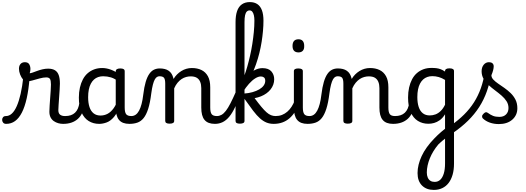

<svg xmlns="http://www.w3.org/2000/svg" viewBox="-114 -1172 5053 1843"><path d="M-55 17Q-74 17 -83.5 5.5Q-93 -6 -93.5 -20.5Q-94 -35 -85 -46.5Q-76 -58 -57 -58Q-26 -58 0 -82Q26 -106 47 -153.5Q68 -201 84 -271Q100 -341 110 -433L170 -424Q161 -312 142.5 -229Q124 -146 96 -91.5Q68 -37 30.5 -10Q-7 17 -55 17ZM491 17Q468 17 445 10.5Q422 4 402.5 -9.5Q383 -23 371.5 -45.5Q360 -68 360 -100Q360 -125 362.5 -159Q365 -193 367.5 -230.5Q370 -268 372.5 -302Q375 -336 375 -361Q375 -400 365.5 -414.5Q356 -429 330 -429Q302 -429 266 -419Q230 -409 196 -399.5Q162 -390 141 -390Q123 -390 106.5 -409.5Q90 -429 79 -457.5Q68 -486 68 -513Q68 -531 74.5 -545Q81 -559 93.5 -567Q106 -575 124 -575Q155 -575 166.5 -555Q178 -535 178 -510Q178 -499 176 -488Q174 -477 171 -469Q181 -469 199.5 -475.5Q218 -482 242 -491Q266 -500 293.5 -506.5Q321 -513 348 -513Q388 -513 413 -498Q438 -483 449.5 -451.5Q461 -420 461 -369Q461 -346 458.5 -310.5Q456 -275 453.5 -237Q451 -199 448.5 -166Q446 -133 446 -115Q446 -84 463 -71Q480 -58 510 -58Q524 -58 531 -46.5Q538 -35 536.5 -20.5Q535 -6 524 5.5Q513 17 491 17Z M493 17Q479 17 472.5 5.5Q466 -6 467.5 -20.5Q469 -35 480 -46.5Q491 -58 512 -58Q542 -58 565.5 -66Q589 -74 606 -90Q623 -106 633.5 -130Q644 -154 648 -186Q650 -201 663 -205.5Q676 -210 688.5 -205.5Q701 -201 699 -186Q695 -133 678 -94.5Q661 -56 634 -31.5Q607 -7 571.5 5Q536 17 493 17Z M838 17Q781 17 737 -10.5Q693 -38 668 -94Q643 -150 643 -235Q643 -287 653 -331Q663 -375 681.5 -410Q700 -445 727.5 -469Q755 -493 790 -506Q825 -519 867 -519Q908 -519 951 -503Q994 -487 1028 -461V-386Q988 -418 951.5 -429Q915 -440 876 -440Q850 -440 827.5 -432Q805 -424 787.5 -408Q770 -392 757.5 -368Q745 -344 738.5 -312Q732 -280 732 -239Q732 -184 745 -144.5Q758 -105 784.5 -84Q811 -63 851 -63Q887 -63 918.5 -79.5Q950 -96 976.5 -132.5Q1003 -169 1022 -229L1038 -168Q1015 -91 981.5 -51Q948 -11 910.5 3Q873 17 838 17ZM1128 17Q1094 17 1069 7.5Q1044 -2 1028 -21.5Q1012 -41 1004.5 -70.5Q997 -100 997 -140V-486Q997 -501 1008 -508Q1019 -515 1041 -515Q1062 -515 1072.5 -508.5Q1083 -502 1083 -488V-140Q1083 -95 1096.5 -76.5Q1110 -58 1147 -58Q1156 -58 1160.5 -46.5Q1165 -35 1163.5 -20.5Q1162 -6 1153.5 5.5Q1145 17 1128 17Z M1128 17Q1119 17 1115 5.5Q1111 -6 1113 -20.5Q1115 -35 1123 -46.5Q1131 -58 1146 -58Q1170 -58 1188.5 -71Q1207 -84 1221 -110Q1235 -136 1245 -174Q1255 -212 1261 -263Q1270 -337 1284.5 -385.5Q1299 -434 1319 -462.5Q1339 -491 1364 -503Q1389 -515 1419 -515Q1428 -515 1432.5 -503.5Q1437 -492 1436.5 -477.5Q1436 -463 1431 -451.5Q1426 -440 1417 -440Q1405 -440 1393.5 -433.5Q1382 -427 1372 -409.5Q1362 -392 1353.5 -359.5Q1345 -327 1338 -275Q1327 -185 1308.5 -127.5Q1290 -70 1264.5 -38.5Q1239 -7 1205 5Q1171 17 1128 17Z M1949 17Q1915 17 1890 7.5Q1865 -2 1849 -21.5Q1833 -41 1825.5 -70.5Q1818 -100 1818 -140V-326Q1818 -361 1807.5 -386.5Q1797 -412 1775 -425.5Q1753 -439 1716 -439Q1695 -439 1672.5 -433Q1650 -427 1629.5 -413.5Q1609 -400 1590.5 -378Q1572 -356 1558 -324V-11Q1558 2 1547 8.5Q1536 15 1514 15Q1493 15 1482.5 8.5Q1472 2 1472 -11V-369Q1472 -411 1460 -425.5Q1448 -440 1417 -440Q1402 -440 1395 -451.5Q1388 -463 1388 -477.5Q1388 -492 1396 -503.5Q1404 -515 1419 -515Q1446 -515 1467.5 -509.5Q1489 -504 1505.5 -492.5Q1522 -481 1533 -463.5Q1544 -446 1550 -422L1552 -414Q1566 -438 1585 -457Q1604 -476 1626.5 -490Q1649 -504 1674.5 -511.5Q1700 -519 1728 -519Q1780 -519 1819.5 -500Q1859 -481 1881.5 -440.5Q1904 -400 1904 -334V-140Q1904 -95 1917.5 -76.5Q1931 -58 1968 -58Q1982 -58 1989 -46.5Q1996 -35 1994.5 -20.5Q1993 -6 1982 5.5Q1971 17 1949 17Z M1949 17Q1930 17 1923.5 5.5Q1917 -6 1921 -20.5Q1925 -35 1937 -46.5Q1949 -58 1968 -58Q1991 -58 2012 -69.5Q2033 -81 2054 -108Q2075 -135 2098.5 -181Q2122 -227 2152 -295Q2159 -312 2170.5 -313Q2182 -314 2190 -304.5Q2198 -295 2193 -279Q2169 -200 2142.5 -143.5Q2116 -87 2086.5 -51.5Q2057 -16 2023 0.5Q1989 17 1949 17Z M2189 15Q2167 15 2157 8.5Q2147 2 2147 -11V-959Q2147 -1023 2162 -1066Q2177 -1109 2208 -1130.5Q2239 -1152 2284 -1152Q2328 -1152 2357 -1132Q2386 -1112 2400.5 -1072.5Q2415 -1033 2415 -974Q2415 -927 2410.5 -876Q2406 -825 2397.5 -771Q2389 -717 2375.5 -662.5Q2362 -608 2343 -554Q2324 -500 2300 -448.5Q2276 -397 2246.5 -349.5Q2217 -302 2182 -260L2174 -335Q2187 -348 2201.5 -376Q2216 -404 2231 -444.5Q2246 -485 2260 -534Q2274 -583 2286.5 -638Q2299 -693 2308 -750.5Q2317 -808 2322.5 -864.5Q2328 -921 2328 -974Q2328 -1003 2323 -1025Q2318 -1047 2308 -1059.5Q2298 -1072 2282 -1072Q2266 -1072 2255 -1061Q2244 -1050 2238.5 -1025.5Q2233 -1001 2233 -959V-11Q2233 2 2222 8.5Q2211 15 2189 15ZM2513 17Q2476 17 2444.5 4.5Q2413 -8 2382 -35.5Q2351 -63 2315.5 -109.5Q2280 -156 2233 -223H2229V-274Q2273 -277 2310 -287.5Q2347 -298 2374.5 -314Q2402 -330 2417 -351Q2432 -372 2432 -396Q2432 -419 2420 -428.5Q2408 -438 2390 -438Q2365 -438 2335.5 -419.5Q2306 -401 2276 -367.5Q2246 -334 2218 -289L2207 -373Q2230 -412 2261 -445Q2292 -478 2329 -498Q2366 -518 2405 -518Q2464 -518 2491 -486.5Q2518 -455 2518 -411Q2518 -384 2509 -359.5Q2500 -335 2483.5 -314Q2467 -293 2443.5 -276Q2420 -259 2391.5 -247.5Q2363 -236 2330 -230Q2367 -180 2394.5 -147Q2422 -114 2444 -94.5Q2466 -75 2487 -66.5Q2508 -58 2532 -58Q2546 -58 2551.5 -46.5Q2557 -35 2555 -20.5Q2553 -6 2542.5 5.5Q2532 17 2513 17Z M2513 17Q2499 17 2492.5 5.5Q2486 -6 2487.5 -20.5Q2489 -35 2500 -46.5Q2511 -58 2532 -58Q2565 -58 2593 -69Q2621 -80 2644 -100Q2667 -120 2684.5 -147Q2702 -174 2714 -205Q2720 -220 2731.5 -218.5Q2743 -217 2751.5 -207Q2760 -197 2757 -186Q2742 -138 2718.5 -100.5Q2695 -63 2664.5 -36.5Q2634 -10 2596 3.5Q2558 17 2513 17Z M2838 17Q2804 17 2779 7.5Q2754 -2 2738 -21.5Q2722 -41 2714.5 -70.5Q2707 -100 2707 -140V-489Q2707 -502 2717.5 -508.5Q2728 -515 2749 -515Q2771 -515 2782 -508.5Q2793 -502 2793 -489V-140Q2793 -95 2806.5 -76.5Q2820 -58 2857 -58Q2871 -58 2878 -46.5Q2885 -35 2883.5 -20.5Q2882 -6 2871 5.5Q2860 17 2838 17ZM2751 -669Q2723 -669 2708.5 -684.5Q2694 -700 2694 -731Q2694 -763 2708.5 -779Q2723 -795 2751 -795Q2778 -795 2792 -779Q2806 -763 2806 -731Q2807 -700 2792.5 -684.5Q2778 -669 2751 -669Z M2838 17Q2829 17 2825 5.5Q2821 -6 2823 -20.5Q2825 -35 2833 -46.5Q2841 -58 2856 -58Q2880 -58 2898.5 -71Q2917 -84 2931 -110Q2945 -136 2955 -174Q2965 -212 2971 -263Q2980 -337 2994.5 -385.5Q3009 -434 3029 -462.5Q3049 -491 3074 -503Q3099 -515 3129 -515Q3138 -515 3142.5 -503.5Q3147 -492 3146.5 -477.5Q3146 -463 3141 -451.5Q3136 -440 3127 -440Q3115 -440 3103.5 -433.5Q3092 -427 3082 -409.5Q3072 -392 3063.5 -359.5Q3055 -327 3048 -275Q3037 -185 3018.5 -127.5Q3000 -70 2974.5 -38.5Q2949 -7 2915 5Q2881 17 2838 17Z M3659 17Q3625 17 3600 7.5Q3575 -2 3559 -21.5Q3543 -41 3535.5 -70.5Q3528 -100 3528 -140V-326Q3528 -361 3517.5 -386.5Q3507 -412 3485 -425.5Q3463 -439 3426 -439Q3405 -439 3382.5 -433Q3360 -427 3339.5 -413.5Q3319 -400 3300.5 -378Q3282 -356 3268 -324V-11Q3268 2 3257 8.5Q3246 15 3224 15Q3203 15 3192.5 8.5Q3182 2 3182 -11V-369Q3182 -411 3170 -425.5Q3158 -440 3127 -440Q3112 -440 3105 -451.5Q3098 -463 3098 -477.5Q3098 -492 3106 -503.5Q3114 -515 3129 -515Q3156 -515 3177.5 -509.5Q3199 -504 3215.5 -492.5Q3232 -481 3243 -463.5Q3254 -446 3260 -422L3262 -414Q3276 -438 3295 -457Q3314 -476 3336.5 -490Q3359 -504 3384.5 -511.5Q3410 -519 3438 -519Q3490 -519 3529.5 -500Q3569 -481 3591.5 -440.5Q3614 -400 3614 -334V-140Q3614 -95 3627.5 -76.5Q3641 -58 3678 -58Q3692 -58 3699 -46.5Q3706 -35 3704.5 -20.5Q3703 -6 3692 5.5Q3681 17 3659 17Z M3659 17Q3645 17 3638.5 5.5Q3632 -6 3633.5 -20.5Q3635 -35 3646 -46.5Q3657 -58 3678 -58Q3708 -58 3731.5 -66Q3755 -74 3772 -90Q3789 -106 3799.5 -130Q3810 -154 3814 -186Q3816 -201 3829 -205.5Q3842 -210 3854.5 -205.5Q3867 -201 3865 -186Q3861 -133 3844 -94.5Q3827 -56 3800 -31.5Q3773 -7 3737.5 5Q3702 17 3659 17Z M4050 651Q3979 651 3936.5 608.5Q3894 566 3894 489Q3894 450 3904 409Q3914 368 3933.5 326Q3953 284 3983.5 241.5Q4014 199 4054 158Q4070 141 4087 125Q4104 109 4122 93.5Q4140 78 4158 64V-75Q4135 -38 4107.5 -18.5Q4080 1 4052.5 8.5Q4025 16 3998 16Q3941 16 3897 -11.5Q3853 -39 3828 -95Q3803 -151 3803 -236Q3803 -288 3813 -332Q3823 -376 3841.5 -411Q3860 -446 3887.5 -470Q3915 -494 3950 -507Q3985 -520 4027 -520Q4055 -520 4075 -517.5Q4095 -515 4114.5 -508Q4134 -501 4158 -485V-490Q4158 -503 4168.5 -509.5Q4179 -516 4201 -516Q4222 -516 4233 -509.5Q4244 -503 4244 -490V398Q4244 458 4230.5 505Q4217 552 4192 584.5Q4167 617 4131 634Q4095 651 4050 651ZM4058 574Q4090 574 4112 553.5Q4134 533 4146 493.5Q4158 454 4158 396V159Q4145 169 4134 178Q4123 187 4113 196.5Q4103 206 4094 214Q4067 246 4046.5 279.5Q4026 313 4012 347.5Q3998 382 3990.5 416.5Q3983 451 3983 484Q3983 512 3992 532.5Q4001 553 4017.5 563.5Q4034 574 4058 574ZM4011 -64Q4040 -64 4066.5 -74Q4093 -84 4116.5 -107Q4140 -130 4158 -167V-405Q4127 -424 4097 -432.5Q4067 -441 4036 -441Q4010 -441 3987.5 -433Q3965 -425 3947.5 -409Q3930 -393 3917.5 -369Q3905 -345 3898.5 -313Q3892 -281 3892 -240Q3892 -185 3905 -145.5Q3918 -106 3944.5 -85Q3971 -64 4011 -64Z M4230 107Q4209 120 4197.5 115Q4186 110 4183.5 94.5Q4181 79 4188 61.5Q4195 44 4212 34Q4285 -17 4340.5 -72Q4396 -127 4436 -190Q4476 -253 4502 -326.5Q4528 -400 4540 -485Q4542 -493 4552 -496Q4562 -499 4575 -498Q4588 -497 4597 -492Q4606 -487 4604 -479Q4589 -380 4560 -297.5Q4531 -215 4486 -145Q4441 -75 4378 -13Q4315 49 4230 107Z M4674 19Q4628 19 4588 5Q4548 -9 4520 -36Q4513 -44 4513.5 -56Q4514 -68 4528 -81Q4539 -92 4548 -94.5Q4557 -97 4568 -89Q4594 -70 4618.5 -60Q4643 -50 4680 -50Q4720 -50 4743.5 -73.5Q4767 -97 4767 -135Q4767 -171 4748.5 -200Q4730 -229 4700.5 -254.5Q4671 -280 4638 -304.5Q4605 -329 4575.5 -356Q4546 -383 4527.5 -415.5Q4509 -448 4509 -488Q4509 -526 4529 -550.5Q4549 -575 4580 -575Q4601 -575 4613 -564.5Q4625 -554 4625 -535Q4625 -519 4619.5 -497.5Q4614 -476 4603 -450Q4603 -428 4621 -408.5Q4639 -389 4667.5 -369.5Q4696 -350 4727.5 -328Q4759 -306 4787.5 -278.5Q4816 -251 4834 -215.5Q4852 -180 4852 -133Q4852 -66 4803.5 -23.5Q4755 19 4674 19Z"/></svg>

Font: Playwrite CL
Style: Regular
Weight: 400
Designer: Veronika Burian, José Scaglione
Foundry: TypeTogether
Version: Version 1.002